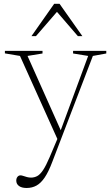

<svg xmlns="http://www.w3.org/2000/svg" viewBox="-20 -700 574 980"><path d="M297 -19.5 274.5 13 82 -414.5 5 -427.5V-440.5H197V-427L120.5 -414.5ZM116 259.5Q90.5 259.5 76.8 249.2Q63 239 63 221.5Q63 213.5 66 207.5Q69 201.5 73.8 198.2Q78.5 195 84.5 195Q90.5 195 99 198Q107.5 201 117.8 203.8Q128 206.5 138.5 206.5Q155 206.5 169.8 198.8Q184.5 191 199.8 168.2Q215 145.5 233.5 102L278 -3L284 -19L430 -414.5L353 -427V-440.5H522.5V-427L454 -414.5L247 126Q228 176.5 208.5 205.5Q189 234.5 166.5 247Q144 259.5 116 259.5ZM140.5 -515.5 256.5 -680.5H284L400.5 -515.5H377.5L260 -652H281.5L163.5 -515.5Z"/></svg>

Font: Newsreader 16pt 16pt ExtraLight
Style: Regular
Weight: 250
Version: Version 1.003